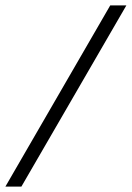

<svg xmlns="http://www.w3.org/2000/svg" viewBox="-65 -694 490 714"><path d="M-45 0 345 -674H405L14.5 0Z"/></svg>

Font: Anybody ExtraExpanded Light
Style: Italic
Weight: 300
Width: 8
Italic angle: -10°
Designer: Tyler Finck
Foundry: Etcetera Type Company
Version: Version 1.010; ttfautohint (v1.8.3) -l 8 -r 50 -G 200 -x 14 